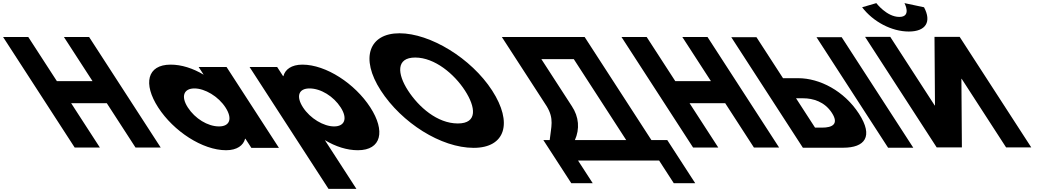

<svg xmlns="http://www.w3.org/2000/svg" viewBox="-400 -938 6639 1218"><path d="M51.5 -283.2H277.6L459.8 -1.9H619.6L165.4 -703.1H5.6L186.8 -423.5H-39.3L-220.5 -703.1H-380.3L73.9 -1.9H233.7Z M603.7 -256C700.8 -106 884.2 15 1034.2 15C1104.2 15 1144.1 -16 1154.9 -58H1156.9L1194.5 0H1369.5L1037.2 -513H860.2L892 -464C823.4 -505 751.5 -528 682.5 -528C532.5 -528 506.5 -406 603.7 -256ZM791.7 -256C745.7 -327 766.3 -377 833.3 -377C899.3 -377 984.7 -327 1030.7 -256C1076 -186 1058.4 -136 989.4 -136C917.4 -136 837 -186 791.7 -256Z M1949 -257C1851.9 -407 1668.5 -528 1518.5 -528C1448.5 -528 1408.6 -497 1397.8 -455H1395.8L1358.2 -513H1183.2L1683.9 260H1860.9L1660.8 -49C1729.3 -8 1801.2 15 1870.2 15C2020.2 15 2046.2 -107 1949 -257ZM1761 -257C1807 -186 1786.4 -136 1719.4 -136C1653.4 -136 1568 -186 1522 -257C1476.7 -327 1494.3 -377 1563.3 -377C1635.3 -377 1715.7 -327 1761 -257Z M2015.6 -363.9C2148.3 -159.1 2397.4 -0.1 2604.8 -0.1C2806.3 -0.1 2854.6 -159.1 2722 -363.9C2589.3 -568.8 2328.8 -726.9 2134.1 -726.9C1941.2 -726.9 1882.9 -568.8 2015.6 -363.9ZM2188.2 -363.9C2120.4 -468.5 2110.5 -573 2233.8 -573C2357.9 -573 2481.7 -468.5 2549.4 -363.9C2617.1 -259.4 2632.1 -154.8 2504.6 -154.8C2373.7 -154.8 2255.9 -259.4 2188.2 -363.9Z M3227 -265.4 3034.3 -562.9H3240L3572.5 -49.5H3247C3278.3 -119.2 3273.3 -196.6 3227 -265.4ZM3833 -49.5H3732.3L3308.9 -703.2H2783.6L3067.2 -265.4C3117.5 -183.8 3095.6 -133.7 3087.2 -49.5H3046.8L3224.1 224.2H3360.1L3267 80.5H3781.3L3874.3 224.2H4010.3Z M3974.5 -283.2H4200.6L4382.8 -1.9H4542.6L4088.4 -703.1H3928.6L4109.8 -423.5H3883.7L3702.5 -703.1H3542.7L3996.9 -1.9H4156.7Z M4939.4 -702.1H4779.6L5233.8 -0.9H5393.6ZM4693.2 -0.9 4239 -702.1H4398.8L4567.3 -442H4663.3C4800.2 -442 4955.3 -361.3 5048.9 -216.8C5143.1 -71.4 5085.9 -0.9 4949.1 -0.9ZM4649.9 -314.5 4770.4 -128.4H4815.5C4878.4 -128.4 4924.1 -149.6 4877.3 -221.9C4831.1 -293.3 4757.8 -314.5 4694.9 -314.5Z M5337.7 -918.2C5337.7 -918.2 5385 -830.7 5305.1 -830.7C5225.2 -830.7 5159.2 -918.2 5159.2 -918.2L5069.1 -891.9C5138.2 -800.9 5255.5 -738 5365.1 -738C5474.8 -738 5510.5 -800.9 5461.8 -891.9ZM5700.6 -438H5698.9L5702 -2.8H5542.2L5087.9 -704H5247.7L5529.6 -268.8H5531.3L5528.2 -704H5688L6142.2 -2.8H5982.5Z"/></svg>

Font: Hussar
Style: BdOpOblSeven
Weight: 700
Foundry: Cannot Into Space Fonts
Version: Version 2.00